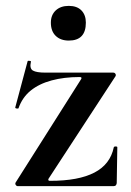

<svg xmlns="http://www.w3.org/2000/svg" viewBox="-20 -633 445 653"><path d="M33 -12 256 -364Q260 -371 251 -371Q198 -371 155.5 -359.5Q113 -348 84.5 -325Q56 -302 43 -265Q42 -263 36.5 -264Q31 -265 32 -268L74 -425Q75 -427 81 -426Q87 -425 85 -422Q80 -400 92 -393Q104 -386 135 -386Q174 -386 232 -386Q290 -386 365 -386Q370 -386 372.5 -382Q375 -378 373 -374L145 -25Q142 -18 150 -18Q199 -18 236.5 -25Q274 -32 301 -46Q328 -60 344.5 -81.5Q361 -103 367 -132Q368 -135 373.5 -135Q379 -135 379 -132L377 -11Q377 -7 374.5 -3.5Q372 0 367 0Q318 0 260.5 0Q203 0 146 0Q89 0 40 0Q36 0 33.5 -4Q31 -8 33 -12ZM214 -495Q186 -495 169.5 -511Q153 -527 153 -556Q153 -582 169.5 -597.5Q186 -613 214 -613Q242 -613 257 -597.5Q272 -582 272 -556Q272 -495 214 -495Z"/></svg>

Font: Cormorant Light
Style: Bold
Weight: 700
Version: Version 4.000